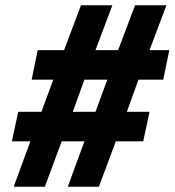

<svg xmlns="http://www.w3.org/2000/svg" viewBox="-20 -708 662 728"><path d="M32 0 95 -172H25L49 -284H137L182 -406H100L123 -518H223L287 -688H406L342 -518H428L492 -688H611L547 -518H622L599 -406H505L461 -284H547L523 -172H419L355 0H237L300 -172H214L150 0ZM256 -284H342L387 -406H300Z"/></svg>

Font: Saira SemiCondensed Black
Style: Italic
Weight: 900
Width: 4
Italic angle: -12°
Designer: Hector Gatti with collaboration of the Omnibus-Type team
Foundry: Omnibus-Type
Version: Version 1.101